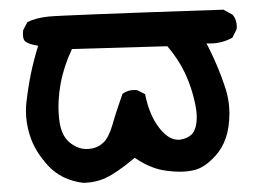

<svg xmlns="http://www.w3.org/2000/svg" viewBox="-20 -390 540 405"><path d="M28.3 -319.3Q28.3 -306.6 33.2 -302.7Q41 -296.9 55.7 -294.4L60.5 -293.5Q51.3 -263.7 45.4 -235.6Q39.6 -207.5 35.6 -173.3Q34.7 -164.6 34.7 -156.2Q34.7 -130.9 42.5 -106Q52.7 -71.8 81.5 -40.5Q109.4 -10.3 154.8 -4.4Q180.7 -4.4 203.4 -14.9Q226.1 -25.4 264.2 -57.1L267.1 -55.2Q299.3 -33.7 331.5 -29.8Q346.2 -27.8 358.9 -27.8Q374.5 -27.8 387.7 -30.8Q410.6 -35.2 434.1 -61Q463.9 -93.3 463.9 -150.4Q463.9 -180.7 453.6 -209.5Q440.4 -249.5 418.9 -292L415.5 -298.3H422.9Q448.2 -298.3 470.2 -310.5L479 -328.1Q479.5 -330.6 479.5 -333Q479.5 -348.6 470.7 -358.9L451.2 -369.6Q107.9 -357.9 81.5 -355Q55.2 -352.1 37.6 -343.3L28.8 -326.2Q28.3 -322.3 28.3 -319.3ZM198.2 -89.4Q184.1 -75.7 162.1 -75.7Q143.6 -75.7 126.5 -89.8Q107.9 -105 104.5 -141.6Q101.1 -176.8 107.9 -213.6Q114.7 -250.5 131.8 -286.6L333 -292.5Q356.4 -265.1 370.4 -235.4Q384.3 -205.6 391.1 -173.8Q395 -155.8 395 -143.1Q395 -117.2 383.8 -106Q375.5 -98.1 361.3 -95.7Q358.9 -95.2 356 -95.2Q334.5 -95.2 314.5 -122.1Q294.4 -148.9 286.1 -191.4L269.5 -199.7Q266.6 -200.2 264.2 -200.2Q248.5 -200.2 238.3 -191.9Q224.6 -153.3 217.3 -127Q209 -99.1 198.2 -89.4Z"/></svg>

Font: Bakudai
Style: Light
Weight: 300
Version: Version 1.48